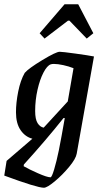

<svg xmlns="http://www.w3.org/2000/svg" viewBox="-48 -700 492 901"><path d="M393 -435 312 21Q308 45 276.5 83Q245 121 209 151Q173 181 158 181Q126 181 -28 124L-17 55L104 -49Q70 -58 48.5 -89.5Q27 -121 27 -173Q27 -218 37.5 -270.5Q48 -323 68 -358Q86 -379 150.5 -418Q215 -457 232 -457Q245 -457 306.5 -448.5Q368 -440 393 -435ZM117 -179Q117 -140 128.5 -122Q140 -104 157 -101L270 -224L297 -380Q274 -389 248.5 -394.5Q223 -400 205 -400Q196 -400 190 -398Q173 -392 156 -359.5Q139 -327 128 -278.5Q117 -230 117 -179ZM256 -146H250Q170 -45 64 72L63 80Q87 94 130 113Q173 132 189 132Q195 132 206 95.5Q217 59 228 6Q240 -54 256 -146ZM138 -544 255 -680H319L390 -544L359 -519L278 -603H271L161 -519Z"/></svg>

Font: Grenze
Style: Italic
Weight: 400
Italic angle: -10°
Designer: Renata Polastri
Foundry: Omnibus-Type
Version: Version 1.002; ttfautohint (v1.8)